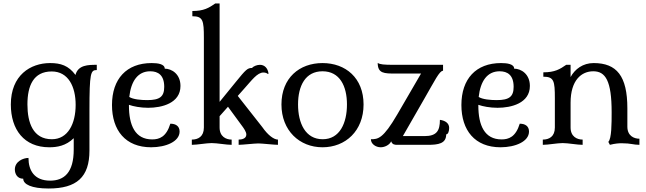

<svg xmlns="http://www.w3.org/2000/svg" viewBox="-20 -829 3695 1099"><path d="M262 14C307 14 357 6 402 -38V27C402 159 347 205 267 205C176 205 143 146 143 75C113 75 65 95 65 141C65 165 78 194 113 194C113 226 160 250 258 250C419 250 492 185 492 33V-195C492 -414 499 -428 534 -428V-458C486 -458 427 -458 412 -400C372 -454 327 -468 267 -468C154 -468 42 -398 42 -231C42 -87 118 14 262 14ZM277 -32C169 -32 137 -127 137 -231C137 -338 171 -420 276 -420C371 -420 413 -333 413 -229C413 -121 369 -32 277 -32Z M851 -31C753 -31 718 -112 718 -225V-229C744 -220 784 -212 828 -212C906 -212 1013 -238 1013 -337C1013 -406 962 -436 923 -436C923 -463 882 -468 848 -468C704 -468 621 -377 621 -228C621 -83 698 14 845 14C930 14 1008 -19 1008 -76C1008 -107 986 -121 955 -121C932 -45 892 -31 851 -31ZM840 -421C885 -421 920 -399 920 -332C920 -276 895 -256 823 -256C787 -256 742 -260 720 -274C730 -365 769 -421 840 -421Z M1237 -164 1285 -218 1370 -102C1374 -96 1390 -75 1390 -59C1390 -34 1361 -30 1346 -30V0C1368 0 1437 -8 1459 -8C1480 -8 1550 0 1571 0V-30C1549 -30 1515 -53 1481 -102L1341 -280L1380 -324C1420 -368 1452 -414 1488 -414C1499 -414 1509 -410 1514 -405L1517 -408C1513 -439 1494 -458 1468 -458C1450 -458 1429 -449 1423 -440C1397 -440 1388 -432 1329 -359L1237 -246V-809H1212C1176 -784 1147 -766 1081 -766V-736C1142 -736 1147 -712 1147 -612V-99C1147 -47 1114 -30 1078 -30V0C1109 0 1161 -10 1192 -10C1223 -10 1275 0 1306 0V-30C1274 -30 1237 -47 1237 -99Z M1826 14C1958 14 2061 -80 2061 -231C2061 -383 1958 -468 1826 -468C1694 -468 1591 -383 1591 -231C1591 -82 1694 14 1826 14ZM1827 -32C1728 -32 1686 -124 1686 -231C1686 -338 1728 -421 1826 -421C1925 -421 1966 -336 1966 -231C1966 -125 1925 -32 1827 -32Z M2516 -458H2233C2179 -458 2154 -460 2142 -469C2142 -408 2179 -408 2245 -408H2390L2254 -174C2173 -35 2144 -32 2103 -32C2103 -5 2131 14 2159 14C2183 14 2210 0 2219 -20C2226 0 2241 0 2256 0H2429C2489 0 2534 -7 2534 -60C2545 -60 2551 -78 2551 -97C2551 -124 2528 -139 2498 -143C2498 -81 2480 -50 2410 -50H2286L2410 -266C2468 -366 2495 -424 2516 -424Z M2851 -31C2753 -31 2718 -112 2718 -225V-229C2744 -220 2784 -212 2828 -212C2906 -212 3013 -238 3013 -337C3013 -406 2962 -436 2923 -436C2923 -463 2882 -468 2848 -468C2704 -468 2621 -377 2621 -228C2621 -83 2698 14 2845 14C2930 14 3008 -19 3008 -76C3008 -107 2986 -121 2955 -121C2932 -45 2892 -31 2851 -31ZM2840 -421C2885 -421 2920 -399 2920 -332C2920 -276 2895 -256 2823 -256C2787 -256 2742 -260 2720 -274C2730 -365 2769 -421 2840 -421Z M3481 -187C3481 -123 3481 -35 3462 -17L3471 0C3502 -8 3523 -9 3540 -9C3592 -9 3605 0 3640 0V-35C3608 -35 3571 -52 3571 -104V-209C3571 -394 3510 -468 3378 -468C3317 -468 3271 -434 3246 -388V-458H3221C3185 -433 3156 -415 3090 -415V-390C3151 -390 3156 -366 3156 -266V-99C3156 -47 3123 -30 3087 -30V0C3118 0 3170 -10 3201 -10C3232 -10 3284 0 3315 0V-30C3283 -30 3246 -47 3246 -99V-241C3246 -370 3308 -421 3376 -421C3446 -421 3481 -366 3481 -187Z"/></svg>

Font: Milonga
Style: Regular
Weight: 400
Designer: Pablo Impallari, Brenda Gallo, Rodrigo Fuenzalida
Foundry: Pablo Impallari, Brenda Gallo, Rodrigo Fuenzalida
Version: Version 1.000